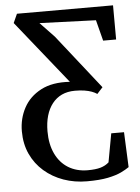

<svg xmlns="http://www.w3.org/2000/svg" viewBox="-55 -589 639 876"><g transform="rotate(-5 264.5 -151.0)"><path d="M308 243.5Q251.5 243.5 201.2 225.8Q151 208 112.8 174.8Q74.5 141.5 53 95Q31.5 48.5 31.5 -9.5Q31.5 -68 57.8 -116.8Q84 -165.5 136.8 -193.2Q189.5 -221 269.5 -215.5L37.5 -505L56 -546H496L496.5 -389.5H437L412.5 -485L154.5 -494.5L219.5 -426.5L415.5 -178L389.5 -149.5Q379.5 -156.5 365.2 -161.8Q351 -167 332.2 -170Q313.5 -173 289 -173Q254.5 -173 228.5 -160.8Q202.5 -148.5 184.5 -125.5Q166.5 -102.5 157.2 -70.5Q148 -38.5 148 1Q148 60 168.5 103.2Q189 146.5 226.5 169.8Q264 193 314.5 193.5Q352.5 193.5 375 186.8Q397.5 180 413 166L437 35H495.5L502.5 195.5Q488.5 205.5 465.2 216.8Q442 228 404.2 235.8Q366.5 243.5 308 243.5Z"/></g></svg>

Font: Merriweather 36pt
Style: Regular
Weight: 400
Designer: Eben Sorkin
Foundry: Eben Sorkin
Version: Version 2.100